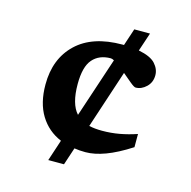

<svg xmlns="http://www.w3.org/2000/svg" viewBox="-104 -810 911 914"><g transform="rotate(15 351.5 -353.5)"><path d="M212.5 0 247 -104.5Q180.5 -132.5 143.5 -193Q106.5 -253.5 106.5 -344.5Q106.5 -471.5 185.5 -547Q264.5 -622.5 411.5 -622.5Q415.5 -622.5 419 -622.5L447 -707H524.5L494 -615.5Q553.5 -604 577 -578Q600.5 -552 600.5 -521.5Q600.5 -486.5 576.8 -463.8Q553 -441 524.5 -441Q517 -441 497 -457.5Q477 -474 453.5 -494L359 -207.5Q386.5 -201 423 -201Q467.5 -201 508.8 -208.5Q550 -216 593 -230.5V-165.5Q524.5 -121.5 471 -101.8Q417.5 -82 373.5 -82Q344.5 -82 318.5 -86L290 0ZM254 -386Q254 -287.5 293.5 -244.5L391.5 -539.5Q381.5 -545 375 -545Q318 -545 286 -508.2Q254 -471.5 254 -386Z"/></g></svg>

Font: Newsreader 6pt SemiBold
Style: Regular
Weight: 600
Designer: Hugues Gentile
Foundry: Production Type
Version: Version 1.003; ttfautohint (v1.8.3)